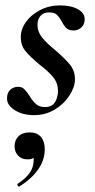

<svg xmlns="http://www.w3.org/2000/svg" viewBox="-20 -416 351 712"><path d="M6 -51Q6 -72 18 -83Q30 -94 47 -94Q61 -94 69.5 -86Q78 -78 89 -61Q101 -41 113.5 -30Q126 -19 147 -19Q168 -19 179 -30.5Q190 -42 194 -66Q195 -70 195 -78Q195 -108 177.5 -129.5Q160 -151 126 -177Q91 -206 74 -227Q57 -248 57 -278Q57 -308 76.5 -335Q96 -362 129.5 -379Q163 -396 202 -396Q243 -396 268.5 -382Q294 -368 294 -345Q294 -325 281.5 -314Q269 -303 254 -303Q236 -303 227 -311Q218 -319 209 -336Q200 -353 190.5 -361.5Q181 -370 162 -370Q141 -370 130 -357Q119 -344 119 -324Q119 -298 136 -277Q153 -256 186 -229Q222 -198 240 -175.5Q258 -153 258 -122Q258 -94 238 -62.5Q218 -31 183.5 -10Q149 11 106 11Q65 11 35.5 -7Q6 -25 6 -51ZM51 276Q47 276 45 271.5Q43 267 46 265Q96 233 103 195Q105 183 105 178Q105 153 87 149L118 134Q120 175 83 175Q60 175 47 161Q34 147 34 127Q34 104 48.5 89.5Q63 75 90 75Q118 75 132 92Q146 109 146 137Q146 178 121 213Q96 248 53 275Z"/></svg>

Font: Cormorant Infant SemiBold
Style: Italic
Weight: 600
Italic angle: -10°
Designer: Christian Thalmann (Catharsis Fonts)
Foundry: Catharsis Fonts
Version: Version 4.000